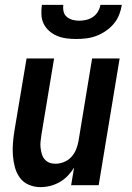

<svg xmlns="http://www.w3.org/2000/svg" viewBox="-20 -760 540 788"><path d="M146 8Q121 8 98.5 -1.5Q76 -11 62 -30Q48 -49 41.5 -72.5Q35 -96 33 -121Q31 -146 33 -171.5Q35 -197 39 -222L89 -520H202L150 -207Q148 -193 146.5 -180Q145 -167 146.5 -154Q148 -141 151.5 -128.5Q155 -116 163 -106.5Q171 -97 182.5 -92.5Q194 -88 208 -88Q225 -88 242.5 -95Q260 -102 272.5 -115.5Q285 -129 292 -146Q299 -163 302 -180L358 -520H471L385 0H272L284 -72Q273 -54 258 -38.5Q243 -23 224.5 -12.5Q206 -2 186 3Q166 8 146 8ZM293 -600Q273 -600 253 -602.5Q233 -605 215 -612.5Q197 -620 182.5 -632.5Q168 -645 159.5 -662Q151 -679 150 -699.5Q149 -720 152 -740H240Q238 -726 241 -712.5Q244 -699 254.5 -690.5Q265 -682 278 -678.5Q291 -675 305 -675Q319 -675 334 -678.5Q349 -682 361.5 -690.5Q374 -699 382 -712.5Q390 -726 392 -740H480Q477 -720 469 -699.5Q461 -679 446.5 -662Q432 -645 413.5 -632.5Q395 -620 375 -612.5Q355 -605 334 -602.5Q313 -600 293 -600Z"/></svg>

Font: Iosevka SS18
Style: Bold Italic
Weight: 700
Italic angle: -9°
Monospace: yes
Designer: Belleve Invis
Foundry: Belleve Invis
Version: Version 25.1.1; ttfautohint (v1.8.4)